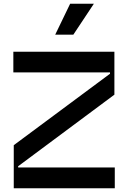

<svg xmlns="http://www.w3.org/2000/svg" viewBox="-20 -1003 683 1023"><path d="M591.6 0H53.3V-229.4L566.1 -610.1V-617.2H51.1V-727.3H589.5V-498.6L76.7 -117.2V-110.8H591.6ZM370.7 -818.2H274.1L353.7 -983H480.1Z"/></svg>

Font: Riot Sans
Style: Bold
Weight: 600
Designer: Rasmus Andersson
Foundry: rsms
Version: Version 4.001